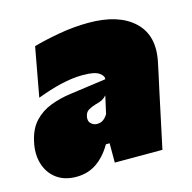

<svg xmlns="http://www.w3.org/2000/svg" viewBox="-93 -603 702 701"><g transform="rotate(-15 258.0 -252.0)"><path d="M113 14Q68 14 38.2 -8.2Q8.5 -30.5 -2.8 -67.8Q-14 -105 -4 -150Q6 -196.5 31.5 -223.8Q57 -251 92.8 -264.8Q128.5 -278.5 169 -284L306 -303Q309 -314.5 292.2 -326.8Q275.5 -339 231 -339Q191.5 -339 147 -328.5Q102.5 -318 56 -300L90 -486Q130 -497.5 187.2 -507.8Q244.5 -518 300 -518Q414 -518 471.2 -464Q528.5 -410 508 -313Q502 -285.5 496.8 -260.2Q491.5 -235 486 -211L481 -187.5Q472 -145.5 462.2 -99.2Q452.5 -53 441 0H261V-73H247Q222.5 -31 189.5 -8.5Q156.5 14 113 14ZM235 -153Q249.5 -153 258.8 -159.8Q268 -166.5 276 -179L291 -246Q283 -237 274 -232.2Q265 -227.5 247 -223Q235 -219.5 222 -212.5Q209 -205.5 206 -188Q203 -171 213 -162Q223 -153 235 -153Z"/></g></svg>

Font: Commissioner Black
Style: Italic
Weight: 900
Italic angle: -12°
Designer: Kostas Bartsokas
Foundry: Kostas Bartsokas
Version: Version 1.000; ttfautohint (v1.8.3)